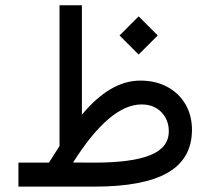

<svg xmlns="http://www.w3.org/2000/svg" viewBox="-20 -692 780 712"><path d="M494.1 -631.3 564.9 -560.5 494.1 -489.7 423.3 -560.5ZM161.6 -88.9Q170.9 -104.5 181.2 -119.9Q191.4 -135.3 200.7 -150.4V-672.4H283.7V-266.6Q388.7 -393.1 500 -393.1Q557.6 -393.1 600.8 -369.6Q644 -346.2 668 -304.9Q691.9 -263.7 691.9 -210Q691.4 -103 601.8 -51.5Q512.2 0 331.5 0H48.3V-88.9ZM504.9 -304.7Q387.2 -304.7 251 -89.4L329.6 -88.9Q468.8 -88.9 537.4 -116.7Q606 -144.5 606 -205.1Q606 -248 578.1 -276.4Q550.3 -304.7 504.9 -304.7Z"/></svg>

Font: Vazirmatn UI
Style: Regular
Weight: 400
Designer: Saber Rastikerdar
Foundry: Saber Rastikerdar
Version: Version 33.003